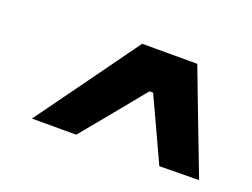

<svg xmlns="http://www.w3.org/2000/svg" viewBox="-63 -812 757 576"><g transform="rotate(20 316.0 -524.0)"><path d="M481 -360Q458 -410 434.8 -460.2Q411.5 -510.5 388 -561H376.5Q336 -511.5 296 -462.5Q255.5 -413 214.5 -363.5H73L191 -526.5Q249.5 -608 307 -687.5H483L545 -524.5Q576 -443 607.5 -361.5Z"/></g></svg>

Font: Heraclito
Style: Bold Italic
Weight: 700
Italic angle: -12°
Designer: Kostas Bartsokas (font) & Cristiano Sobral (main changes)
Foundry: Kostas Bartsokas (font) & Cristiano Sobral (main changes)
Version: Version 1.00;July 8, 2020;FontCreator 13.0.0.2655 64-bit